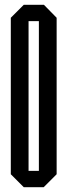

<svg xmlns="http://www.w3.org/2000/svg" viewBox="-20 -780 281 800"><path d="M79 0 25 -54V-706L79 -760H163L216 -706V-54L162 0ZM142 -692H99V-68H142Z"/></svg>

Font: Commune Nuit Debout
Style: Regular
Weight: 400
Designer: Sébastien Marchal
Foundry: Sébastien Marchal
Version: Version 1.003;PS 1.3;hotconv 1.0.88;makeotf.lib2.5.647800